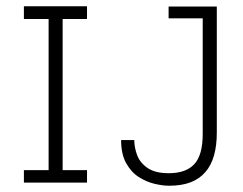

<svg xmlns="http://www.w3.org/2000/svg" viewBox="-20 -583 776 613"><path d="M135.2 -18V-545H180V-18ZM56.3 0V-39.8H257.8V0ZM56.3 -522.3V-563H257.8V-522.3ZM519.7 10Q499.3 10 473.2 3.8Q447 -2.5 422.9 -17.9Q398.8 -33.3 382.8 -62.1Q366.7 -90.8 366.7 -135.8H408.7Q408.7 -112.8 417.6 -88.3Q426.5 -63.8 450.8 -46.9Q475 -30 518.8 -30Q574 -30 600.6 -59.2Q627.2 -88.3 627.2 -155.3V-545H672.2V-159.3Q672.2 -118.8 663.4 -87.2Q654.7 -55.5 635.8 -33.7Q616.8 -11.8 588.4 -0.9Q560 10 519.7 10ZM518.3 -524.5V-562.2H672.2V-524.5Z"/></svg>

Font: Darker Grotesque Light
Style: Regular
Weight: 300
Designer: Gabriel Lam
Foundry: TypeRant
Version: Version 1.000;gftools[0.9.28]